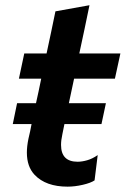

<svg xmlns="http://www.w3.org/2000/svg" viewBox="-20 -703 482 736"><path d="M29 -227.5 45.5 -307.5H118Q123 -330 128 -353.2Q133 -376.5 138 -401.5H52.5L73 -498H158.5Q167.5 -541.5 176 -580Q184 -618.5 192.5 -659.5L323 -683Q313 -634 304 -591.5Q295 -549 284 -498H441.5L420.5 -401.5H264L244 -307.5H386L369 -227.5H227L219 -188Q214 -165 214 -147.5Q214 -83 277.5 -83Q294.5 -83 314.5 -88.8Q334.5 -94.5 354.5 -108.5L342.5 -11.5Q327.5 -1.5 297 5.5Q266.5 12.5 239 12.5Q155.5 12.5 112.5 -33Q83 -64.5 83 -118Q83 -142 89 -171Q92.5 -185.5 95.5 -199.5Q98 -213.5 101 -227.5Z"/></svg>

Font: Heraclito SemiBold
Style: Italic
Weight: 600
Italic angle: -12°
Designer: Kostas Bartsokas (font) & Cristiano Sobral (main changes)
Foundry: Kostas Bartsokas (font) & Cristiano Sobral (main changes)
Version: Version 1.00;July 8, 2020;FontCreator 13.0.0.2655 64-bit